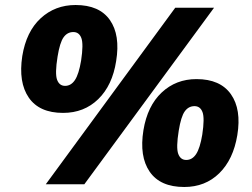

<svg xmlns="http://www.w3.org/2000/svg" viewBox="-20 -736 1005 767"><path d="M317 0H163L680 -705H835ZM232 -285Q137 -285 95 -346Q53 -407 69 -512Q85 -610 142.5 -663Q200 -716 282 -716Q377 -716 419 -656Q461 -596 444 -492Q429 -395 372.5 -340Q316 -285 232 -285ZM240 -393Q264 -393 279.5 -416.5Q295 -440 304 -494Q314 -560 305 -584Q296 -608 273 -608Q249 -608 234 -587Q219 -566 210 -510Q199 -442 208 -417.5Q217 -393 240 -393ZM716 11Q620 11 578 -50Q536 -111 553 -216Q569 -313 626 -366.5Q683 -420 765 -420Q860 -420 902.5 -359.5Q945 -299 928 -196Q912 -99 856 -44Q800 11 716 11ZM724 -97Q748 -97 763.5 -120.5Q779 -144 788 -198Q798 -264 789 -288Q780 -312 757 -312Q733 -312 718 -291Q703 -270 694 -214Q683 -146 692 -121.5Q701 -97 724 -97Z"/></svg>

Font: Mulish ExtraLight Black
Style: Italic
Weight: 900
Italic angle: -9°
Version: Version 3.603